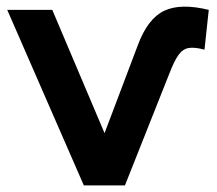

<svg xmlns="http://www.w3.org/2000/svg" viewBox="-20 -564 661 584"><path d="M235 0 2 -534H139L298 -159L399 -426Q429 -507 479 -531Q529 -555 615 -534L602 -413Q572 -421 554 -418Q536 -415 523 -397Q510 -379 495 -340L360 0Z"/></svg>

Font: Montserrat SemiBold
Style: Regular
Weight: 600
Designer: Julieta Ulanovsky
Foundry: Julieta Ulanovsky
Version: Version 9.000; ttfautohint (v1.8.4.7-5d5b)